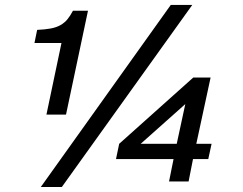

<svg xmlns="http://www.w3.org/2000/svg" viewBox="-20 -720 971 767"><path d="M227.1 26.9H143.1L662.1 -700.2H748ZM165.5 -262.2 225.6 -548.3H117.7L128.4 -600.6Q161.1 -602.1 183.6 -606.4Q206.1 -610.8 221.9 -619.9Q237.8 -628.9 249.3 -642.8Q260.7 -656.7 271.5 -677.2H331.5L243.7 -262.2ZM751 -84.5 733.4 4.9H655.3L673.3 -84.5H443.4L456.1 -145.5L752 -410.2H821.3L764.2 -145.5H825.2L812 -84.5ZM720.2 -304.2 542 -145.5H686Z"/></svg>

Font: Lorenzo Sans
Style: Italic
Weight: 400
Italic angle: -12°
Foundry: Intel Corporation
Version: Version 1.00; ttfautohint (v1.5)